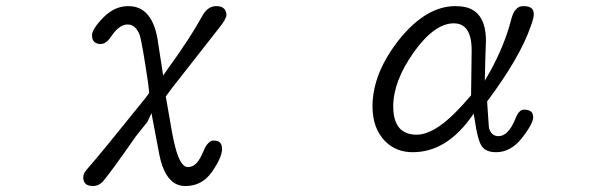

<svg xmlns="http://www.w3.org/2000/svg" viewBox="-20 -498 2040 643"><path d="M273.4 66.4Q258.8 82 258.8 95.7Q258.8 117.2 276.4 123Q283.2 125 292 125Q309.6 125 323.2 111.3Q347.7 84 434.6 -41Q434.6 -41 473.6 -89.8L487.3 -119.1L513.7 20.5Q530.3 102.5 574.2 120.1Q586.9 125 601.6 125Q656.2 125 689.5 78.1Q723.6 29.3 723.6 1Q723.6 -13.7 716.8 -20.5Q710 -27.3 694.3 -27.3Q685.5 -27.3 677.7 -18.6Q668.9 -10.7 662.1 6.8Q649.4 37.1 637.2 49.3Q625 61.5 609.4 61.5Q595.7 61.5 585 43Q568.4 14.6 555.7 -57.6L535.2 -174.8L553.7 -200.2L712.9 -403.3Q725.6 -418.9 731.9 -430.2Q738.3 -441.4 738.3 -446.8Q738.3 -452.1 737.3 -456.1Q735.4 -463.9 730.5 -468.8Q722.7 -477.5 704.1 -477.5Q674.8 -477.5 656.2 -442.4Q617.2 -371.1 540 -264.6L526.4 -245.1L506.8 -372.1Q488.3 -467.8 423.8 -476.6Q417 -477.5 409.2 -477.5Q364.3 -477.5 327.1 -440.4Q307.6 -420.9 297.9 -405.3Q288.1 -389.6 288.1 -380.9Q288.1 -360.4 300.8 -354.5Q307.6 -350.6 315.9 -350.6Q324.2 -350.6 329.6 -353.5Q335 -356.4 339.4 -360.4Q343.8 -364.3 345.7 -367.2Q350.6 -373 354.5 -378.9Q379.9 -416 407.2 -416Q434.6 -416 448.2 -379.9Q456.1 -354.5 476.6 -215.8Q476.6 -215.8 479.5 -186.5L465.8 -168Q313.5 21.5 273.4 66.4Z M1641.6 11.7Q1690.4 11.7 1727.5 -35.2Q1752.9 -67.4 1761.7 -88.9Q1765.6 -98.6 1765.6 -104.5Q1765.6 -121.1 1755.9 -126Q1748 -130.9 1734.4 -130.9Q1717.8 -130.9 1706.1 -100.6Q1682.6 -42 1649.4 -42Q1636.7 -42 1628.4 -49.8Q1620.1 -57.6 1617.2 -72.3L1611.3 -158.2Q1721.7 -305.7 1757.8 -411.1Q1767.6 -437.5 1767.6 -450.2Q1767.6 -462.9 1760.7 -469.7Q1752.9 -477.5 1733.4 -477.5Q1722.7 -477.5 1717.3 -474.1Q1711.9 -470.7 1708 -466.8Q1698.2 -457 1692.4 -434.1Q1686.5 -411.1 1679.2 -389.2Q1671.9 -367.2 1663.1 -345.7Q1645.5 -302.7 1623 -261.7L1603.5 -227.5L1605.5 -306.6L1607.4 -361.3Q1607.4 -456.1 1541 -473.6Q1524.4 -477.5 1504.9 -477.5Q1407.2 -477.5 1317.4 -366.2Q1227.5 -252.9 1227.5 -141.6Q1227.5 -67.4 1270.5 -24.4Q1306.6 11.7 1362.3 11.7Q1470.7 11.7 1552.7 -98.6L1566.4 -117.2L1570.3 -93.8Q1580.1 -25.4 1594.7 -6.8Q1608.4 11.7 1641.6 11.7ZM1375 -46.9Q1340.8 -46.9 1320.3 -66.4Q1296.9 -90.8 1296.9 -141.6Q1296.9 -225.6 1365.2 -322.3Q1434.6 -419.9 1500 -419.9Q1523.4 -419.9 1538.1 -405.3Q1559.6 -383.8 1559.6 -329.1L1557.6 -178.7Q1529.3 -145.5 1505.9 -122.1Q1431.6 -46.9 1375 -46.9Z"/></svg>

Font: FakePearl
Style: ExtraLight
Weight: 300
Version: Version 1.2